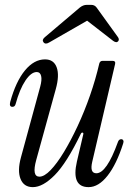

<svg xmlns="http://www.w3.org/2000/svg" viewBox="-20 -760 548 789"><path d="M115 9Q78 9 64.5 -24.5Q51 -58 66 -113L145 -403Q153 -432 149 -448Q145 -464 131 -464Q108 -464 84.5 -429Q61 -394 44 -332Q41 -321 31 -321Q17 -321 22 -341Q45 -425 82.5 -470.5Q120 -516 165 -516Q201 -516 213 -483Q225 -450 209 -393L129 -103Q110 -34 142 -34Q162 -34 188 -61Q214 -88 242.5 -135Q271 -182 299 -242Q327 -302 350 -368Q373 -434 388 -499Q391 -510 402 -510H442Q456 -510 453 -497L359 -95Q348 -48 376 -48Q418 -48 464 -175Q468 -188 478 -188Q484 -188 486.5 -183Q489 -178 486 -170Q459 -85 422 -38Q385 9 344 9Q272 9 296 -96L322 -207Q324 -214 319.5 -215Q315 -216 312 -210Q254 -90 205 -40.5Q156 9 115 9ZM183 -586Q167 -576 159 -586Q151 -596 164 -607L308 -729Q322 -740 336 -740H355Q369 -740 377 -729L465 -607Q471 -598 466 -591Q459 -582 445 -592L338 -675Z"/></svg>

Font: Instrument Serif
Style: Italic
Weight: 400
Italic angle: -13°
Designer: Rodrigo Fuenzalida
Foundry: fragTYPE
Version: Version 1.000; ttfautohint (v1.8.4.7-5d5b);gftools[0.9.27]